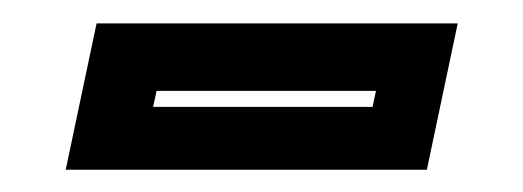

<svg xmlns="http://www.w3.org/2000/svg" viewBox="-20 -708 458 168"><path d="M37.5 -559.5 64.5 -687.5H380.5L353.5 -559.5ZM114 -614.5H306L309 -628.5H117Z"/></svg>

Font: Tourney Condensed Regular
Style: Bold Italic
Weight: 700
Width: 3
Italic angle: -12°
Designer: Tyler Finck
Foundry: Etcetera Type Co
Version: Version 1.010; ttfautohint (v1.8.3)